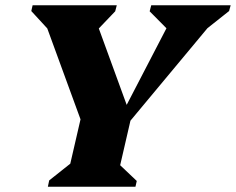

<svg xmlns="http://www.w3.org/2000/svg" viewBox="-20 -710 897 730"><path d="M295 -232 140 -656 190 -569 99 -668 104 -690H424L418 -667L309 -553L333 -664L472 -283H447L638 -651L653 -562L549 -667L555 -690H857L851 -668L726 -569L818 -662L460 -232ZM162 0 167 -24 303 -132 236 -39 290 -273H481L427 -39L384 -132L500 -22L495 0Z"/></svg>

Font: Platypi Light ExtraBold
Style: Italic
Weight: 800
Italic angle: -13°
Version: Version 1.200